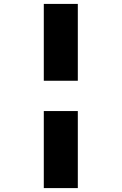

<svg xmlns="http://www.w3.org/2000/svg" viewBox="-20 -760 622 982"><path d="M204 202V-192H378V202ZM204 -347V-740H378V-347Z"/></svg>

Font: Lexend Zetta
Style: Bold
Weight: 700
Designer: Bonnie Shaver-Troup, Thomas Jockin
Foundry: Lexend
Version: Version 1.007